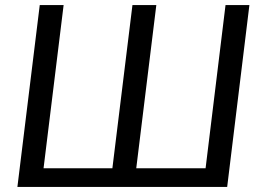

<svg xmlns="http://www.w3.org/2000/svg" viewBox="-20 -736 1038 756"><path d="M874.5 0H48.5L136.5 -716H230.5L151.5 -73.5H422.5L501.5 -716H595.5L516.5 -73.5H789.5L868 -716H962Z"/></svg>

Font: Lato
Style: Italic
Weight: 400
Italic angle: -7°
Designer: Lukasz Dziedzic
Foundry: tyPoland Lukasz Dziedzic
Version: Version 2.007; 2014-02-27